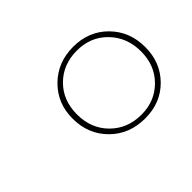

<svg xmlns="http://www.w3.org/2000/svg" viewBox="-69 -780 506 506"><g transform="rotate(-45 183.5 -527.0)"><path d="M98 -528Q98 -585 136.5 -623Q175 -661 233 -661Q291 -661 329 -622.5Q367 -584 367 -526Q367 -469 329.5 -431Q292 -393 234 -393Q175 -393 136.5 -431.5Q98 -470 98 -528ZM351 -526Q351 -578 317.5 -612.5Q284 -647 233 -647Q181 -647 147.5 -613.5Q114 -580 114 -528Q114 -475 148 -441Q182 -407 234 -407Q284 -407 317.5 -440.5Q351 -474 351 -526Z"/></g></svg>

Font: Ysabeau Thin
Style: Italic
Weight: 200
Italic angle: -12°
Designer: Christian Thalmann (Catharsis Fonts)
Version: Version 0.003